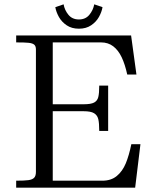

<svg xmlns="http://www.w3.org/2000/svg" viewBox="-20 -863 714 883"><path d="M214.6 -383.5H365.1Q397.9 -383.5 412.8 -391.4Q427.6 -399.2 432 -416.5Q436.4 -433.8 436.4 -469.2H477.4V-260.9H436.4Q436.4 -296.9 432 -315.1Q427.6 -333.2 412.5 -342.4Q397.4 -351.5 365.1 -351.5H214.6ZM584 -199.9H625.9L601.6 0H54.4V-32Q93.1 -32 111.2 -34.6Q129.4 -37.2 137.3 -45.8Q145.2 -54.2 145.2 -72.4V-635.6Q145.2 -650.8 137.6 -657.4Q130 -664.1 112.1 -666.1Q94.1 -668 54.4 -668V-700H582.9L607.5 -520.1H565.2Q555.1 -566.9 539.6 -599.6Q524.1 -632.2 500.7 -650.1Q477.2 -668 444.9 -668H222.6V-32H450.9Q491.1 -32 517.2 -53.7Q543.4 -75.4 558.4 -111.6Q573.4 -147.8 584 -199.9ZM342.9 -731Q309.8 -731 286.6 -746.7Q263.4 -762.4 250.8 -785.2Q238.1 -808.1 234.4 -830L272.5 -843.1Q277.2 -816.2 294.8 -794.9Q312.4 -773.5 342.9 -773.5Q373.4 -773.5 390.9 -794.9Q408.5 -816.2 413.4 -843.1L451.5 -830Q447.8 -808 435.1 -785.2Q422.4 -762.4 399.2 -746.7Q376.1 -731 342.9 -731Z"/></svg>

Font: Didactic
Style: Regular
Weight: 400
Designer: Tyler Finck
Foundry: Etcetera Type Co
Version: Version 3.007;FEAKit 1.0